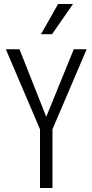

<svg xmlns="http://www.w3.org/2000/svg" viewBox="-20 -935 459 955"><path d="M9 -690H77L210 -354L347 -690H411L241 -292V0H179V-292ZM184 -765 269 -915H343L239 -765Z"/></svg>

Font: Radio Canada Condensed Light
Style: Regular
Weight: 300
Width: 3
Designer: Charles Daoud, Etienne Aubert Bonn, Alexandre Saumier Demers, Jacques Le Bailly
Foundry: Radio-Canada
Version: Version 2.104; ttfautohint (v1.8.4.7-5d5b);gftools[0.9.28.de